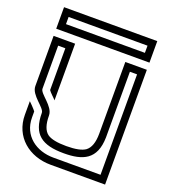

<svg xmlns="http://www.w3.org/2000/svg" viewBox="-149 -940 923 1048"><g transform="rotate(20 312.5 -416.5)"><path d="M83.3 -375V-625H125V-382.3C132.1 -370.4 160.4 -345.9 166.7 -337.5V-666.7H41.7V-375C41.7 -321.8 125 -279.8 125 -250C125 -125 185.7 -83.3 312.5 -83.3C421.7 -83.3 497.8 -112.9 500 -243.8V-625H541.7V-41.7H267.7C168.2 -41.7 83.3 -101.5 83.3 -208.3V-242.7C80.2 -247.9 71.9 -256.2 60.4 -268.8L41.7 -287.5V-208.3C41.7 -81.5 140.8 0 267.7 0H583.3V-666.7H458.3V-250C458.3 -199 445.8 -164.6 421.9 -146.9C401 -132.3 364.6 -125 312.5 -125C259.4 -125 222.9 -132.3 202.1 -146.9C178.1 -164.6 166.7 -199 166.7 -250C166.7 -303.2 83.3 -345.2 83.3 -375ZM541.7 -791.7V-750H83.3V-791.7ZM583.3 -833.3H41.7V-708.3H583.3Z"/></g></svg>

Font: Sportrop
Style: Regular
Weight: 500
Version: Version 0.9